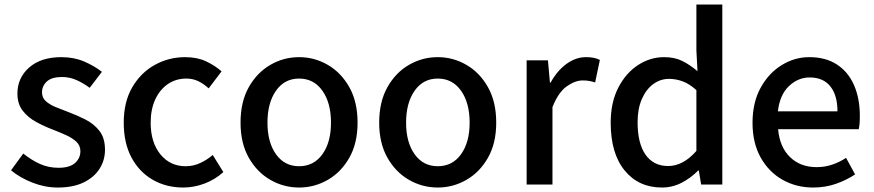

<svg xmlns="http://www.w3.org/2000/svg" viewBox="-20 -817 3869 850"><path d="M235.8 13.2Q179.2 13.2 124 -8.3Q68.8 -29.8 28.8 -63L83 -137.2Q119.6 -107.9 157.2 -91.1Q194.8 -74.2 238.8 -74.2Q288.6 -74.2 312.3 -95.5Q335.9 -116.7 335.9 -147.9Q335.9 -172.9 317.9 -189.7Q299.8 -206.5 272 -219Q244.1 -231.4 213.9 -243.2Q177.7 -256.8 141.4 -276.4Q105 -295.9 81.1 -326.2Q57.1 -356.4 57.1 -402.8Q57.1 -472.2 109.1 -518.1Q161.1 -564 252 -564Q307.6 -564 352.5 -544.7Q397.5 -525.4 431.2 -499L377 -428.2Q348.6 -449.2 318.6 -462.6Q288.6 -476.1 253.9 -476.1Q209 -476.1 187.5 -456.3Q166 -436.5 166 -408.2Q166 -384.3 182.9 -369.1Q199.7 -354 226.3 -343Q252.9 -332 283.2 -320.8Q321.3 -306.6 358.6 -287.6Q396 -268.6 420.4 -237.3Q444.8 -206.1 444.8 -153.8Q444.8 -107.9 420.9 -70.1Q397 -32.2 350.6 -9.5Q304.2 13.2 235.8 13.2Z M791 13.2Q716.3 13.2 656.7 -20.8Q597.2 -54.7 562.5 -118.9Q527.8 -183.1 527.8 -273.9Q527.8 -366.2 565.7 -430.9Q603.5 -495.6 665.5 -529.8Q727.5 -564 799.8 -564Q852.5 -564 891.8 -545.7Q931.2 -527.3 960.9 -501L903.8 -425.8Q881.3 -446.3 857.4 -457.8Q833.5 -469.2 805.2 -469.2Q758.8 -469.2 723.1 -444.8Q687.5 -420.4 667.2 -376.5Q647 -332.5 647 -273.9Q647 -187 689.9 -134Q732.9 -81.1 801.8 -81.1Q836.4 -81.1 866.9 -95.5Q897.5 -109.9 921.9 -130.9L968.8 -55.2Q931.6 -21.5 885 -4.2Q838.4 13.2 791 13.2Z M1304.2 13.2Q1235.8 13.2 1176.8 -20.8Q1117.7 -54.7 1081.3 -118.9Q1044.9 -183.1 1044.9 -273.9Q1044.9 -366.2 1081.3 -430.9Q1117.7 -495.6 1176.8 -529.8Q1235.8 -564 1304.2 -564Q1372.1 -564 1431.2 -529.8Q1490.2 -495.6 1526.6 -430.9Q1563 -366.2 1563 -273.9Q1563 -183.1 1526.6 -118.9Q1490.2 -54.7 1431.2 -20.8Q1372.1 13.2 1304.2 13.2ZM1304.2 -81.1Q1369.1 -81.1 1407.2 -134Q1445.3 -187 1445.3 -273.9Q1445.3 -361.8 1407.2 -415.5Q1369.1 -469.2 1304.2 -469.2Q1239.7 -469.2 1201.9 -415.5Q1164.1 -361.8 1164.1 -273.9Q1164.1 -187 1201.9 -134Q1239.7 -81.1 1304.2 -81.1Z M1918 13.2Q1849.6 13.2 1790.5 -20.8Q1731.4 -54.7 1695.1 -118.9Q1658.7 -183.1 1658.7 -273.9Q1658.7 -366.2 1695.1 -430.9Q1731.4 -495.6 1790.5 -529.8Q1849.6 -564 1918 -564Q1985.8 -564 2044.9 -529.8Q2104 -495.6 2140.4 -430.9Q2176.8 -366.2 2176.8 -273.9Q2176.8 -183.1 2140.4 -118.9Q2104 -54.7 2044.9 -20.8Q1985.8 13.2 1918 13.2ZM1918 -81.1Q1982.9 -81.1 2021 -134Q2059.1 -187 2059.1 -273.9Q2059.1 -361.8 2021 -415.5Q1982.9 -469.2 1918 -469.2Q1853.5 -469.2 1815.7 -415.5Q1777.8 -361.8 1777.8 -273.9Q1777.8 -187 1815.7 -134Q1853.5 -81.1 1918 -81.1Z M2311.5 0V-549.8H2405.8L2414.6 -451.2H2417.5Q2446.8 -504.4 2488 -534.2Q2529.3 -564 2573.7 -564Q2593.8 -564 2608.4 -561Q2623 -558.1 2635.7 -551.8L2614.7 -452.1Q2600.6 -456.5 2588.4 -458.7Q2576.2 -460.9 2559.6 -460.9Q2525.9 -460.9 2488.8 -434.6Q2451.7 -408.2 2425.8 -342.8V0Z M2910.6 13.2Q2807.1 13.2 2745.4 -62.3Q2683.6 -137.7 2683.6 -273.9Q2683.6 -363.3 2717 -428.5Q2750.5 -493.7 2804.4 -528.8Q2858.4 -564 2919.9 -564Q2966.8 -564 3000.5 -547.1Q3034.2 -530.3 3067.9 -502L3063 -592.8V-796.9H3177.7V0H3084L3073.7 -62H3070.8Q3040 -30.3 2998.8 -8.5Q2957.5 13.2 2910.6 13.2ZM2938 -82Q3004.4 -82 3063 -148.9V-418Q3032.2 -445.8 3002.4 -456.8Q2972.7 -467.8 2941.9 -467.8Q2903.3 -467.8 2871.8 -444.6Q2840.3 -421.4 2821.5 -378.4Q2802.7 -335.4 2802.7 -275.9Q2802.7 -182.1 2837.9 -132.1Q2873 -82 2938 -82Z M3579.6 13.2Q3505.4 13.2 3444.6 -21Q3383.8 -55.2 3347.7 -119.4Q3311.5 -183.6 3311.5 -273.9Q3311.5 -363.3 3347.4 -428.5Q3383.3 -493.7 3440.7 -528.8Q3498 -564 3562.5 -564Q3635.7 -564 3685.5 -531.2Q3735.4 -498.5 3761 -439.7Q3786.6 -380.9 3786.6 -303.2Q3786.6 -266.6 3781.7 -245.1H3424.8Q3431.6 -166 3477.5 -121.6Q3523.4 -77.1 3594.7 -77.1Q3631.3 -77.1 3663.6 -87.9Q3695.8 -98.6 3725.6 -118.2L3765.6 -44.9Q3727.5 -19.5 3680.7 -3.2Q3633.8 13.2 3579.6 13.2ZM3423.8 -324.2H3687.5Q3687.5 -395 3656 -434.6Q3624.5 -474.1 3564.5 -474.1Q3512.7 -474.1 3472.4 -435.5Q3432.1 -397 3423.8 -324.2Z"/></svg>

Font: `nÑOS CN Medium
Style: Regular
Weight: 500
Designer: Ryoko NISHIZUKA ?XZm?[P (kana & ideographs); Paul D. Hunt (Latin, Greek & Cyrillic); Wenlong ZHANG _ e??? (bopomofo); Sa
Foundry: Adobe Systems Incorporated
Version: Version 1.004 June 21, 2023